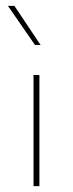

<svg xmlns="http://www.w3.org/2000/svg" viewBox="-20 -633 248 653"><path d="M94 -378H114V0H94ZM7 -613H29L118 -480H99Z"/></svg>

Font: Josefin Sans Thin Thin
Style: Regular
Weight: 250
Version: Version 2.001